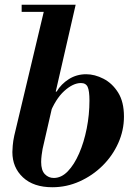

<svg xmlns="http://www.w3.org/2000/svg" viewBox="-20 -774 580 807"><path d="M200 13Q121 13 76.5 -28.5Q32 -70 32 -135Q32 -143 33.5 -162Q35 -181 40 -204L171 -754H298L159 -148Q157 -138 155 -122Q153 -106 153 -93Q153 -58 168.5 -42Q184 -26 206 -26Q238 -26 265 -54Q292 -82 312.5 -129Q333 -176 344.5 -234Q356 -292 356 -351Q356 -392 348.5 -408.5Q341 -425 320 -425Q287 -425 250 -391.5Q213 -358 187 -291L211 -389H218Q237 -421 269.5 -441.5Q302 -462 342 -462Q378 -462 415 -443Q452 -424 476.5 -385Q501 -346 501 -284Q501 -226 477 -172.5Q453 -119 411 -77.5Q369 -36 314.5 -11.5Q260 13 200 13ZM71 -724V-754H286V-724Z"/></svg>

Font: Libre Bodoni
Style: Italic
Weight: 400
Italic angle: -13°
Designer: Pablo Impallari, Rodrigo Fuenzalida
Foundry: Impallari Type
Version: Version 2.005;gftools[0.9.23]